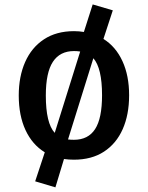

<svg xmlns="http://www.w3.org/2000/svg" viewBox="-20 -694 655 851"><path d="M308.2 -555.9Q330.8 -555.9 351.8 -552.3L390.8 -674.4L480 -648.2L438.5 -521.5Q493.3 -487.2 522.8 -422.8Q552.3 -358.5 552.3 -271.8Q552.3 -185.6 523.8 -121.5Q495.4 -57.4 440.8 -21.8Q386.2 13.8 307.7 13.8Q284.6 13.8 263.6 10.8L225.6 136.4L135.9 109.7L178.5 -19Q123.1 -52.8 93.1 -117.4Q63.1 -182.1 63.1 -270.8Q63.1 -354.9 91.5 -419.2Q120 -483.6 174.9 -519.7Q229.7 -555.9 308.2 -555.9ZM308.2 -467.7Q245.6 -467.7 214.4 -420Q183.1 -372.3 183.1 -270.8Q183.1 -147.7 222.6 -105.1L335.4 -465.6Q323.1 -467.7 308.2 -467.7ZM432.3 -271.8Q432.3 -392.3 393.8 -435.9L281.5 -75.9Q293.3 -74.4 307.7 -74.4Q370.8 -74.4 401.5 -121.8Q432.3 -169.2 432.3 -271.8Z"/></svg>

Font: Fira Code Medium
Style: Regular
Weight: 500
Designer: Carrois Corporate, Edenspiekermann AG, Nikita Prokopov
Foundry: Carrois Corporate, Edenspiekermann AG, Nikita Prokopov
Version: Version 6.002